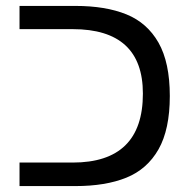

<svg xmlns="http://www.w3.org/2000/svg" viewBox="-20 -629 640 649"><path d="M46 -79.5H225.5Q463 -79.5 463 -312.5Q463 -530.5 225.5 -530.5H46V-609H234.5Q337 -609 407.2 -580.5Q477.5 -552 515.8 -484.8Q554 -417.5 554 -304.5Q554 -191.5 515.8 -124.2Q477.5 -57 407.2 -28.5Q337 0 234.5 0H46Z"/></svg>

Font: JuliaMono Light
Style: Regular
Weight: 300
Monospace: yes
Designer: cormullion
Foundry: corm
Version: Version 0.054; ttfautohint (v1.8.4)